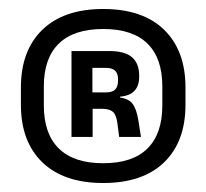

<svg xmlns="http://www.w3.org/2000/svg" viewBox="-20 -669 459 427"><path d="M209.5 -262Q122 -262 74.2 -308Q26.5 -354 26.5 -436V-474.5Q26.5 -556.5 74.2 -602.8Q122 -649 209.5 -649Q297.5 -649 345 -602.8Q392.5 -556.5 392.5 -474.5V-436Q392.5 -354 345 -308Q297.5 -262 209.5 -262ZM209.5 -306Q275 -306 308 -338.8Q341 -371.5 341 -434.5V-477Q341 -539.5 308 -572Q275 -604.5 209.5 -604.5Q144 -604.5 110.8 -572Q77.5 -539.5 77.5 -477V-434.5Q77.5 -371.5 110.8 -338.8Q144 -306 209.5 -306ZM245 -364.5 241 -395.5Q238.5 -413.5 231.5 -420Q224.5 -426.5 209 -427H171V-463.5H215.5Q230 -463.5 236.2 -470Q242.5 -476.5 242.5 -489V-493Q242.5 -505 236.2 -511.5Q230 -518 215.5 -518H170.5V-555.5H222.5Q257.5 -555.5 273.5 -541.8Q289.5 -528 289.5 -501V-497.5Q289.5 -478.5 279.2 -467.2Q269 -456 247 -454V-447.5L239.5 -453Q264.5 -451 274 -439.2Q283.5 -427.5 287.5 -402.5L293.5 -364.5ZM139 -364.5V-555.5H185.5V-450.5L186 -435.5V-364.5Z"/></svg>

Font: Anek Bangla
Style: Semi-bold
Weight: 600
Designer: Sulekha Rajkumar (Bangla), Yesha Goshar (Latin)
Foundry: Ek Type
Version: Version 1.002;March 21, 2022;FontCreator 13.0.0.2683 64-bit